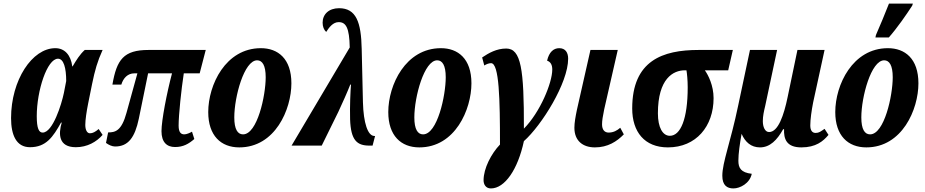

<svg xmlns="http://www.w3.org/2000/svg" viewBox="-20 -816 5185 1076"><path d="M148 9C238 9 277 -48 322 -129H326C307 -66 307 9 405 9C469 9 521 -21 555 -60L533 -93C514 -77 500 -69 484 -69C468 -69 458 -88 458 -116C458 -144 465 -191 474 -236L496 -345C512 -423 526 -472 555 -536H455C428 -512 407 -478 387 -444H385C377 -507 343 -546 290 -546C160 -546 42 -367 42 -154C42 -60 71 9 148 9ZM219 -73C198 -73 186 -96 186 -165C186 -308 244 -487 305 -487C337 -487 351 -435 351 -362L338 -295C325 -232 276 -73 219 -73Z M961 8C1007 8 1038 -10 1069 -37L1056 -78C1044 -71 1025 -63 1013 -63C995 -63 981 -73 981 -112C981 -172 996 -314 1010 -405H1099L1133 -536H812C673 -536 634 -482 610 -342H660C671 -379 696 -405 733 -405H750L689 -184C661 -81 625 -74 586 -74L574 -15C589 -4 608 5 625 5C699 5 736 -46 758 -151L810 -405H944C915 -296 885 -141 885 -81C885 -19 915 8 961 8Z M1321 10C1522 10 1613 -203 1613 -349C1613 -488 1537 -546 1442 -546C1244 -546 1147 -340 1147 -188C1147 -56 1218 10 1321 10ZM1342 -63C1312 -63 1293 -91 1293 -158C1293 -273 1348 -478 1421 -478C1450 -478 1469 -450 1469 -383C1469 -280 1422 -63 1342 -63Z M1614 0H1783L1876 -189C1895 -229 1930 -308 1943 -342H1947C1944 -308 1940 -222 1942 -147C1946 -29 1981 0 2050 0H2068L2082 -54H2078C2041 -54 2017 -128 2014 -242L2007 -542C2004 -692 1976 -770 1880 -770C1823 -770 1788 -736 1788 -689C1788 -667 1795 -649 1808 -637C1824 -662 1846 -692 1878 -692C1919 -692 1938 -660 1940 -550Z M2330 10C2531 10 2622 -203 2622 -349C2622 -488 2546 -546 2451 -546C2253 -546 2156 -340 2156 -188C2156 -56 2227 10 2330 10ZM2351 -63C2321 -63 2302 -91 2302 -158C2302 -273 2357 -478 2430 -478C2459 -478 2478 -450 2478 -383C2478 -280 2431 -63 2351 -63Z M2731 240C2809 240 2882 134 2916 -25C3016 -114 3164 -351 3164 -487C3164 -521 3149 -546 3114 -546C3082 -546 3057 -524 3046 -476C3067 -469 3075 -451 3075 -426C3075 -352 3007 -187 2916 -95C2917 -429 2900 -544 2817 -544C2763 -544 2719 -519 2682 -494L2694 -449C2705 -456 2719 -462 2732 -462C2778 -462 2782 -259 2782 -6C2733 45 2690 128 2690 194C2690 217 2702 240 2731 240Z M3314 10C3386 10 3437 -23 3476 -63L3456 -100C3439 -85 3418 -73 3391 -73C3368 -73 3354 -89 3354 -119C3354 -140 3358 -164 3366 -203L3442 -536H3289L3213 -200C3205 -161 3199 -128 3199 -100C3199 -27 3246 10 3314 10Z M3723 10C3881 10 3979 -108 3979 -266C3979 -337 3949 -396 3930 -422H4061L4087 -536H3895C3694 -536 3523 -477 3523 -208C3523 -77 3592 10 3723 10ZM3734 -55C3694 -55 3667 -101 3667 -181C3667 -376 3753 -422 3818 -422H3827C3830 -405 3834 -368 3834 -327C3834 -149 3794 -55 3734 -55Z M4090 240C4127 240 4182 212 4193 158C4132 151 4118 125 4118 85C4118 44 4126 -10 4136 -66C4156 -20 4189 10 4239 10C4295 10 4335 -31 4369 -92H4374C4372 -39 4386 10 4471 10C4552 10 4593 -24 4623 -60L4601 -94C4579 -79 4570 -71 4551 -71C4531 -71 4521 -86 4521 -113C4521 -147 4528 -196 4537 -242L4601 -536H4449L4394 -272C4373 -170 4341 -76 4290 -76C4267 -76 4255 -105 4255 -137C4255 -165 4261 -192 4268 -221L4335 -536H4183L4117 -225C4074 -18 4028 94 4028 169C4028 223 4055 240 4090 240Z M4886 -606H4961C5007 -658 5059 -733 5092 -784L5096 -796H4962C4942 -744 4910 -668 4889 -620ZM4835 10C5036 10 5127 -203 5127 -349C5127 -488 5051 -546 4956 -546C4758 -546 4661 -340 4661 -188C4661 -56 4732 10 4835 10ZM4856 -63C4826 -63 4807 -91 4807 -158C4807 -273 4862 -478 4935 -478C4964 -478 4983 -450 4983 -383C4983 -280 4936 -63 4856 -63Z"/></svg>

Font: Noto Serif Condensed Extra
Style: Italic
Weight: 800
Width: 3
Italic angle: -12°
Designer: Monotype Design Team
Foundry: Monotype Imaging Inc.
Version: Version 1.901